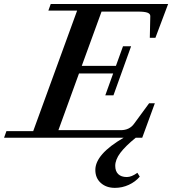

<svg xmlns="http://www.w3.org/2000/svg" viewBox="-66 -683 853 952"><path d="M-45.9 0 -34.2 -32.7H98.6L316.4 -630.4H173.8L185.5 -663.1H767.6L704.6 -495.6H676.8L679.2 -602.5Q679.7 -614.7 665.3 -620.1Q650.9 -625.5 618.2 -625.5H437.5L339.4 -356.4H508.8L543.9 -453.6H584L496.6 -210.4H456.1L495.1 -318.8H325.7L223.6 -37.6H532.7Q576.2 -37.6 599.1 -69.8L673.3 -170.9H701.7L639.2 0H606.9Q555.2 42 530.3 75.4Q505.4 108.9 505.4 139.2Q505.4 166 520.3 180.4Q535.2 194.8 563 194.8Q586.4 194.8 615.2 173.8L627 192.9Q605.5 218.3 572.8 233.4Q540 248.5 503.9 248.5Q460.9 248.5 433.8 224.1Q406.7 199.7 406.7 159.7Q406.7 81.5 546.9 0Z"/></svg>

Font: Elstob 10pt SemiBold
Style: Italic
Weight: 600
Italic angle: -20°
Designer: Peter S. Baker
Version: Version 1.015